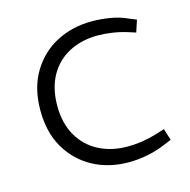

<svg xmlns="http://www.w3.org/2000/svg" viewBox="-82 -581 662 669"><g transform="rotate(-15 249.5 -247.0)"><path d="M304 7Q232 7 175.5 -23.5Q119 -54 85.5 -110.5Q52 -167 52 -247Q52 -328 86.5 -385Q121 -442 178 -471.5Q235 -501 305 -501Q337 -501 370.5 -495.5Q404 -490 434 -476L459 -466L445 -423L417 -432Q391 -440 364 -444Q337 -448 312 -448Q254 -448 209 -424.5Q164 -401 138.5 -356Q113 -311 113 -247Q113 -184 139 -139Q165 -94 210.5 -70.5Q256 -47 314 -47Q339 -47 366 -51Q393 -55 419 -63L451 -73L464 -31L435 -19Q404 -6 370 0.5Q336 7 304 7Z"/></g></svg>

Font: REM ExtraLight
Style: Regular
Weight: 250
Designer: Octavio Pardo
Foundry: Ashler Design
Version: Version 1.005;gftools[0.9.28]